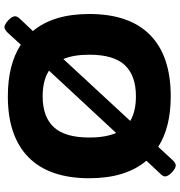

<svg xmlns="http://www.w3.org/2000/svg" viewBox="6 -776 793 844"><g transform="rotate(90 402.0 -353.5)"><path d="M99 23Q91 23 79.5 15Q68 7 59.5 -4Q51 -15 51 -24Q51 -33 62 -45L116 -102Q41 -192 41 -350Q41 -526 133 -617Q225 -708 403 -708Q539 -708 625 -653L683 -716Q696 -730 707 -730Q715 -730 726.5 -722Q738 -714 746.5 -703Q755 -692 755 -683Q755 -674 744 -663L686 -601Q763 -510 763 -350Q763 -174 671 -83Q579 8 403 8Q263 8 176 -49L123 9Q109 23 99 23ZM220 -350Q220 -281 239 -236L511 -530Q469 -555 403 -555Q312 -555 266 -506.5Q220 -458 220 -350ZM403 -145Q493 -145 538.5 -194Q584 -243 584 -350Q584 -422 564 -468L290 -173Q333 -145 403 -145Z"/></g></svg>

Font: Asap Semi Expanded ExtraBold
Style: Regular
Weight: 800
Width: 6
Designer: Pablo Cosgaya
Foundry: Omnibus-Type
Version: Version 3.001; ttfautohint (v1.8.4.7-5d5b)